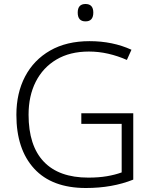

<svg xmlns="http://www.w3.org/2000/svg" viewBox="-20 -931 764 961"><path d="M387 -364H647V-32Q542 10 410 10Q240 10 151 -87Q62 -184 62 -356Q62 -465 105.5 -548Q149 -631 231 -678Q313 -725 428 -725Q544 -725 638 -682L615 -631Q570 -651 522 -662Q474 -673 425 -673Q330 -673 262.5 -633Q195 -593 159 -522Q123 -451 123 -357Q123 -202 199 -122Q275 -42 422 -42Q474 -42 515 -49Q556 -56 589 -68V-311H387ZM408 -911Q447 -911 447 -868Q447 -824 408 -824Q369 -824 369 -868Q369 -911 408 -911Z"/></svg>

Font: Noto Sans Bengali UI Light
Style: Regular
Weight: 300
Designer: Jelle Bosma - Monotype Design Team
Foundry: Monotype Imaging Inc.
Version: Version 2.003; ttfautohint (v1.8.4.7-5d5b)